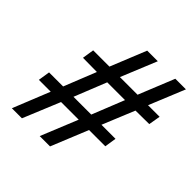

<svg xmlns="http://www.w3.org/2000/svg" viewBox="-186 -842 985 985"><g transform="rotate(45 306.5 -350.0)"><path d="M121 -441 223 -440 153 -265H51L41 -201H127L46 0H119L202 -201H330L248 0H323L405 -201H523L533 -265H431L503 -440L602 -441L613 -505H529L609 -700H532L453 -505H325L405 -700H328L249 -505H131ZM228 -265 298 -440H427L357 -265Z"/></g></svg>

Font: Jost
Style: Italic
Weight: 400
Italic angle: -5°
Version: Version 3.710